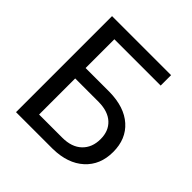

<svg xmlns="http://www.w3.org/2000/svg" viewBox="-187 -858 1005 1005"><g transform="rotate(45 315.0 -355.5)"><path d="M516.1 -633.8V-710.9H79.1V0H351.6C424.2 -1.3 481.4 -21 523.4 -59.1C565.4 -97.2 586.4 -148.3 586.4 -212.4C586.4 -276.2 565.6 -326.7 523.9 -363.8C482.3 -400.9 424.3 -419.9 350.1 -420.9H173.3V-633.8ZM173.3 -343.8H348.6C394.5 -343.1 429.9 -331.2 454.8 -308.1C479.7 -285 492.2 -253.4 492.2 -213.4C492.2 -171.7 479.2 -138.5 453.4 -113.8C427.5 -89 391.3 -76.7 344.7 -76.7H173.3Z"/></g></svg>

Font: Roboto1
Style: rg
Weight: 400
Designer: Google
Version: Version 2.137; 2017